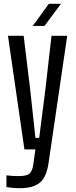

<svg xmlns="http://www.w3.org/2000/svg" viewBox="-20 -789 402 1014"><path d="M109 0 22 -600H105L140 -311L167 -61H187L219 -311L252 -600H335L236 75Q229 119 213.5 147.5Q198 176 166.5 190.5Q135 205 81 205Q49 205 14 199V137Q42 141 80 141Q121 141 136 127.5Q151 114 156 79L167 0ZM153 -652 238 -769H302L215 -652Z"/></svg>

Font: Big Shoulders Text
Style: Regular
Weight: 400
Designer: Patric King
Foundry: XO Type Co
Version: Version 1.000; ttfautohint (v1.8.2)